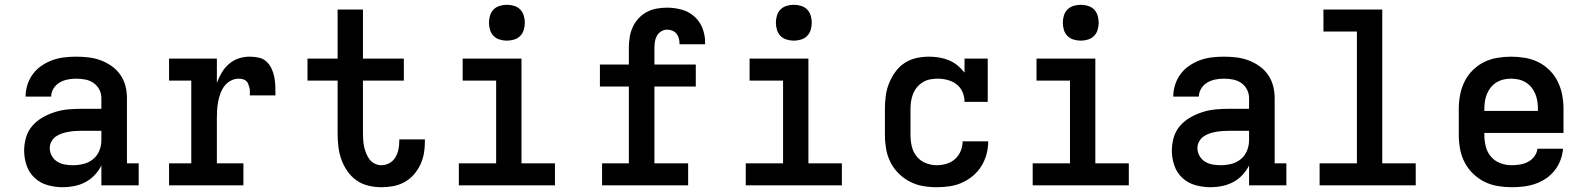

<svg xmlns="http://www.w3.org/2000/svg" viewBox="-20 -775 6640 803"><path d="M243 8Q211 8 180 -0.5Q149 -9 125.5 -30.5Q102 -52 91.5 -82.5Q81 -113 81 -145Q81 -173 89 -200.5Q97 -228 115.5 -249Q134 -270 158.5 -284Q183 -298 210 -306.5Q237 -315 265 -317.5Q293 -320 321 -320H404V-365Q404 -384 395 -401Q386 -418 370.5 -428.5Q355 -439 336 -442.5Q317 -446 299 -446Q281 -446 263 -442.5Q245 -439 229.5 -430Q214 -421 204 -405Q194 -389 194 -371Q194 -371 194 -371Q194 -371 194 -371H87Q87 -371 87 -371.5Q87 -372 87 -372Q87 -397 95 -421.5Q103 -446 118 -466Q133 -486 154.5 -500.5Q176 -515 199.5 -523.5Q223 -532 248 -535Q273 -538 299 -538Q324 -538 350 -535Q376 -532 400.5 -523Q425 -514 446.5 -499Q468 -484 483 -462.5Q498 -441 504.5 -416Q511 -391 511 -365V-92H560V0H404V-83Q393 -61 376 -43Q359 -25 337.5 -13.5Q316 -2 291.5 3Q267 8 243 8ZM285 -84Q307 -84 329.5 -89.5Q352 -95 369.5 -109.5Q387 -124 395.5 -145Q404 -166 404 -189V-228H321Q307 -228 293 -227Q279 -226 265 -223.5Q251 -221 238 -216.5Q225 -212 213.5 -204Q202 -196 195 -183Q188 -170 188 -156Q188 -139 196.5 -123.5Q205 -108 219.5 -99Q234 -90 251 -87Q268 -84 285 -84Z M687 0V-92H780V-438H687V-530H887V-428Q895 -450 907 -470.5Q919 -491 937 -507Q955 -523 977.5 -530.5Q1000 -538 1024 -538Q1043 -538 1062 -534Q1081 -530 1094.5 -517.5Q1108 -505 1116 -487.5Q1124 -470 1127.5 -451.5Q1131 -433 1131.5 -414Q1132 -395 1132 -376H1025Q1025 -385 1025 -393Q1025 -401 1023 -409Q1021 -417 1018 -424.5Q1015 -432 1009 -437Q1003 -442 994.5 -444Q986 -446 978 -446Q961 -446 945 -437.5Q929 -429 918.5 -415Q908 -401 902 -384.5Q896 -368 892.5 -350.5Q889 -333 888 -315.5Q887 -298 887 -281V-92H998V0Z M1575 8Q1548 8 1520.5 1.5Q1493 -5 1470.5 -21Q1448 -37 1432 -60.5Q1416 -84 1407 -110Q1398 -136 1395 -163.5Q1392 -191 1392 -218V-438H1266V-530H1392V-735H1498V-530H1669V-438H1498V-218Q1498 -204 1499 -189.5Q1500 -175 1503 -161Q1506 -147 1511.5 -133.5Q1517 -120 1525.5 -108.5Q1534 -97 1547.5 -90.5Q1561 -84 1575 -84Q1593 -84 1609 -93Q1625 -102 1634 -117.5Q1643 -133 1646.5 -150.5Q1650 -168 1650 -186Q1650 -187 1650 -188.5Q1650 -190 1650 -192H1757Q1757 -189 1757 -186.5Q1757 -184 1757 -181Q1757 -156 1752.5 -131.5Q1748 -107 1737 -84.5Q1726 -62 1709.5 -43.5Q1693 -25 1671 -13Q1649 -1 1624.5 3.5Q1600 8 1575 8Z M1899 0V-92H2055V-438H1915V-530H2161V-92H2301V0ZM2100 -605Q2085 -605 2070 -609.5Q2055 -614 2044.5 -624.5Q2034 -635 2029.5 -650Q2025 -665 2025 -680Q2025 -695 2029.5 -710Q2034 -725 2044.5 -735.5Q2055 -746 2070 -750.5Q2085 -755 2100 -755Q2115 -755 2130 -750.5Q2145 -746 2155.5 -735.5Q2166 -725 2170.5 -710Q2175 -695 2175 -680Q2175 -665 2170.5 -650Q2166 -635 2155.5 -624.5Q2145 -614 2130 -609.5Q2115 -605 2100 -605Z M2498 0V-92H2610V-413H2489V-505H2610V-575Q2610 -597 2613.5 -619Q2617 -641 2626 -661Q2635 -681 2650 -697.5Q2665 -714 2684.5 -724.5Q2704 -735 2726 -739Q2748 -743 2770 -743Q2800 -743 2830 -735Q2860 -727 2883 -707Q2906 -687 2917.5 -658Q2929 -629 2929 -598Q2929 -596 2929 -594Q2929 -592 2929 -590H2822Q2822 -591 2822 -592Q2822 -593 2822 -594Q2822 -604 2819 -615Q2816 -626 2809 -634.5Q2802 -643 2791.5 -647Q2781 -651 2770 -651Q2757 -651 2745.5 -644Q2734 -637 2727.5 -625.5Q2721 -614 2719 -601Q2717 -588 2717 -575V-505H2890V-413H2717V-92H2858V0Z M3099 0V-92H3255V-438H3115V-530H3361V-92H3501V0ZM3300 -605Q3285 -605 3270 -609.5Q3255 -614 3244.5 -624.5Q3234 -635 3229.5 -650Q3225 -665 3225 -680Q3225 -695 3229.5 -710Q3234 -725 3244.5 -735.5Q3255 -746 3270 -750.5Q3285 -755 3300 -755Q3315 -755 3330 -750.5Q3345 -746 3355.5 -735.5Q3366 -725 3370.5 -710Q3375 -695 3375 -680Q3375 -665 3370.5 -650Q3366 -635 3355.5 -624.5Q3345 -614 3330 -609.5Q3315 -605 3300 -605Z M3898 8Q3868 8 3839.5 3Q3811 -2 3785 -15.5Q3759 -29 3738 -50Q3717 -71 3704 -97Q3691 -123 3686 -152Q3681 -181 3681 -210V-320Q3681 -347 3684.5 -374Q3688 -401 3698 -426Q3708 -451 3724 -473.5Q3740 -496 3762.5 -511Q3785 -526 3811.5 -532Q3838 -538 3865 -538Q3887 -538 3908 -534.5Q3929 -531 3948.5 -523Q3968 -515 3984.5 -501.5Q4001 -488 4014 -471V-530H4111V-349H4014Q4014 -370 4005.5 -390Q3997 -410 3980.5 -422.5Q3964 -435 3943.5 -440.5Q3923 -446 3902 -446Q3886 -446 3870 -443Q3854 -440 3840 -431.5Q3826 -423 3815.5 -410.5Q3805 -398 3799 -383Q3793 -368 3790.5 -352Q3788 -336 3788 -320V-210Q3788 -186 3793.5 -162.5Q3799 -139 3814 -120.5Q3829 -102 3851.5 -93Q3874 -84 3898 -84Q3918 -84 3938.5 -90Q3959 -96 3974.5 -110Q3990 -124 3998 -143.5Q4006 -163 4006 -184Q4006 -184 4006 -184Q4006 -184 4006 -184H4113Q4113 -184 4113 -184Q4113 -184 4113 -184Q4113 -157 4106 -130.5Q4099 -104 4084.5 -80.5Q4070 -57 4049 -39.5Q4028 -22 4003.5 -11Q3979 0 3952 4Q3925 8 3898 8Z M4299 0V-92H4455V-438H4315V-530H4561V-92H4701V0ZM4500 -605Q4485 -605 4470 -609.5Q4455 -614 4444.5 -624.5Q4434 -635 4429.5 -650Q4425 -665 4425 -680Q4425 -695 4429.5 -710Q4434 -725 4444.5 -735.5Q4455 -746 4470 -750.5Q4485 -755 4500 -755Q4515 -755 4530 -750.5Q4545 -746 4555.5 -735.5Q4566 -725 4570.5 -710Q4575 -695 4575 -680Q4575 -665 4570.5 -650Q4566 -635 4555.5 -624.5Q4545 -614 4530 -609.5Q4515 -605 4500 -605Z M5043 8Q5011 8 4980 -0.5Q4949 -9 4925.5 -30.5Q4902 -52 4891.5 -82.5Q4881 -113 4881 -145Q4881 -173 4889 -200.5Q4897 -228 4915.5 -249Q4934 -270 4958.5 -284Q4983 -298 5010 -306.5Q5037 -315 5065 -317.5Q5093 -320 5121 -320H5204V-365Q5204 -384 5195 -401Q5186 -418 5170.5 -428.5Q5155 -439 5136 -442.5Q5117 -446 5099 -446Q5081 -446 5063 -442.5Q5045 -439 5029.5 -430Q5014 -421 5004 -405Q4994 -389 4994 -371Q4994 -371 4994 -371Q4994 -371 4994 -371H4887Q4887 -371 4887 -371.5Q4887 -372 4887 -372Q4887 -397 4895 -421.5Q4903 -446 4918 -466Q4933 -486 4954.5 -500.5Q4976 -515 4999.5 -523.5Q5023 -532 5048 -535Q5073 -538 5099 -538Q5124 -538 5150 -535Q5176 -532 5200.5 -523Q5225 -514 5246.5 -499Q5268 -484 5283 -462.5Q5298 -441 5304.5 -416Q5311 -391 5311 -365V-92H5360V0H5204V-83Q5193 -61 5176 -43Q5159 -25 5137.5 -13.5Q5116 -2 5091.5 3Q5067 8 5043 8ZM5085 -84Q5107 -84 5129.5 -89.5Q5152 -95 5169.5 -109.5Q5187 -124 5195.5 -145Q5204 -166 5204 -189V-228H5121Q5107 -228 5093 -227Q5079 -226 5065 -223.5Q5051 -221 5038 -216.5Q5025 -212 5013.5 -204Q5002 -196 4995 -183Q4988 -170 4988 -156Q4988 -139 4996.5 -123.5Q5005 -108 5019.5 -99Q5034 -90 5051 -87Q5068 -84 5085 -84Z M5499 0V-92H5655V-643H5515V-735H5761V-92H5901V0Z M6302 8Q6273 8 6243.5 3Q6214 -2 6188 -15Q6162 -28 6140.5 -49Q6119 -70 6105.5 -96Q6092 -122 6086.5 -151.5Q6081 -181 6081 -210V-320Q6081 -349 6086.5 -378Q6092 -407 6105 -433.5Q6118 -460 6139 -481Q6160 -502 6186 -515Q6212 -528 6241.5 -533Q6271 -538 6300 -538Q6329 -538 6358.5 -533Q6388 -528 6414 -515Q6440 -502 6461 -481Q6482 -460 6495 -433.5Q6508 -407 6513.5 -378Q6519 -349 6519 -320V-219H6188V-210Q6188 -186 6194 -162Q6200 -138 6216 -119.5Q6232 -101 6255 -92.5Q6278 -84 6302 -84Q6320 -84 6337.5 -87Q6355 -90 6370.5 -98Q6386 -106 6397 -120.5Q6408 -135 6410 -153H6517Q6515 -128 6506 -104.5Q6497 -81 6481.5 -61.5Q6466 -42 6445 -28Q6424 -14 6400.5 -6Q6377 2 6352 5Q6327 8 6302 8ZM6412 -311V-320Q6412 -336 6409.5 -352Q6407 -368 6401 -382.5Q6395 -397 6385 -409.5Q6375 -422 6361 -430.5Q6347 -439 6331.5 -442.5Q6316 -446 6300 -446Q6284 -446 6268.5 -442.5Q6253 -439 6239 -430.5Q6225 -422 6215 -409.5Q6205 -397 6199 -382.5Q6193 -368 6190.5 -352Q6188 -336 6188 -320V-311Z"/></svg>

Font: Iosevka Slab Semibold Extended
Style: Regular
Weight: 600
Width: 7
Monospace: yes
Designer: Belleve Invis
Foundry: Belleve Invis
Version: Version 11.1.0; ttfautohint (v1.8.3)